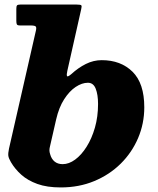

<svg xmlns="http://www.w3.org/2000/svg" viewBox="-20 -800 694 841"><path d="M199.5 -125Q196.5 -134 196.5 -141.8Q196.5 -149.5 199 -159L226 -277Q238 -329.5 261 -365.2Q284 -401 311.5 -419.2Q339 -437.5 365 -437.5Q389 -437.5 399.2 -411.5Q409.5 -385.5 409.5 -344.5Q409.5 -289 395.8 -241Q382 -193 359.2 -157Q336.5 -121 309.2 -101Q282 -81 254.5 -81Q233 -81 219 -92.5Q205 -104 199.5 -125ZM19.5 -149.5Q15 -128.5 16.5 -117.5Q18 -106.5 28 -89.5Q45.5 -59.5 73.5 -34.5Q101.5 -9.5 143.8 5.8Q186 21 246 21Q326 21 392.8 -6.8Q459.5 -34.5 508.8 -83.2Q558 -132 585 -195.5Q612 -259 612 -330Q612 -435 560.5 -485.8Q509 -536.5 425.5 -536.5Q389.5 -536.5 356 -519.8Q322.5 -503 292.5 -475.5Q276 -461.5 273.5 -467Q271 -472.5 275 -490L335.5 -759Q339 -773 336.2 -776.5Q333.5 -780 316.5 -780H68.5Q57.5 -780 54.5 -776.2Q51.5 -772.5 51.5 -760.5V-708.5Q51.5 -697.5 54 -693Q56.5 -688.5 68 -688.5H113.5Q134 -688.5 137.2 -683Q140.5 -677.5 136.5 -662.5Z"/></svg>

Font: Besley ExtraBold
Style: Italic
Weight: 800
Italic angle: -13°
Designer: Owen Earl
Foundry: indestructible type*
Version: Version 2.001